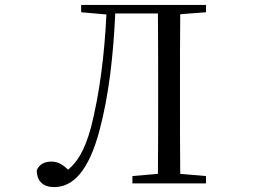

<svg xmlns="http://www.w3.org/2000/svg" viewBox="-20 -748 1040 783"><path d="M311 -698 414 -689C406 -523 386 -366 351 -228C324 -130 294 -87 258 -56C235 -77 217 -89 189 -89C162 -89 140 -78 130 -54C130 -7 158 15 201 15C278 15 342 -51 386 -217C424 -360 442 -520 450 -693H624C625 -594 625 -492 625 -391V-337C625 -236 625 -137 624 -39L520 -30V0H820V-30L715 -39C714 -137 714 -237 714 -337V-391C714 -492 714 -591 715 -690L820 -698V-728H311Z"/></svg>

Font: Harano Aji Mincho
Style: Regular
Weight: 400
Foundry: Masamichi Hosoda
Version: HaranoAjiMincho-Regular version 20230610;ttx 4.39.4